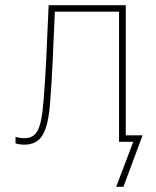

<svg xmlns="http://www.w3.org/2000/svg" viewBox="-20 -548 603 742"><path d="M73 11C140 11 165 -35 174 -155C182 -261 185 -338 192 -503H440V0H495L429 174H457L531 -25H466V-528H168C160 -345 157 -263 148 -155C139 -44 121 -14 73 -14C61 -14 51 -16 40 -19V6C49 9 61 11 73 11Z"/></svg>

Font: Noto Sans Mono SemiCondensed Thin
Style: Regular
Weight: 100
Width: 4
Designer: Monotype Design Team
Foundry: Monotype Imaging Inc.
Version: Version 2.014